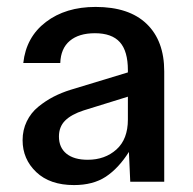

<svg xmlns="http://www.w3.org/2000/svg" viewBox="-20 -530 562 560"><path d="M195.8 9.8Q125.5 9.8 85.7 -28.1Q45.9 -65.9 45.9 -121.1Q45.9 -150.9 58.1 -176Q70.3 -201.2 91.6 -218.5Q112.8 -235.8 136 -247.8Q159.2 -259.8 186 -268.1L353 -318.8V-325.2Q353 -380.9 329.6 -407Q306.2 -433.1 256.8 -433.1Q210 -433.1 183.6 -410.9Q157.2 -388.7 155.8 -346.2H47.9Q56.2 -421.9 113.8 -465.8Q171.4 -509.8 258.8 -509.8Q356.4 -509.8 407.7 -460.4Q459 -411.1 459 -321.8V0H359.9L356 -86.9Q325.7 -39.1 288.6 -14.6Q251.5 9.8 195.8 9.8ZM151.9 -131.8Q151.9 -99.6 173.8 -81.8Q195.8 -64 235.8 -64Q286.1 -64 319.6 -94Q353 -124 353 -181.2V-248L224.1 -208Q188 -196.3 169.9 -178.2Q151.9 -160.2 151.9 -131.8Z"/></svg>

Font: TASA Orbiter Text Medium
Style: Regular
Weight: 500
Designer: Weizhong Zhang
Version: Version 1.000;Glyphs 3.1.2 (3151)